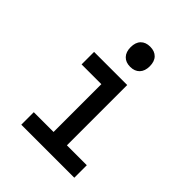

<svg xmlns="http://www.w3.org/2000/svg" viewBox="-235 -986 1119 1119"><g transform="rotate(45 325.0 -426.5)"><path d="M135 -600H408V-103H572V0H135V-103H298V-497H135ZM345 -687Q308 -687 287 -709Q266 -731 266 -770Q266 -810 287 -831.5Q308 -853 345 -853Q382 -853 403 -831.5Q424 -810 424 -770Q424 -731 403 -709Q382 -687 345 -687Z"/></g></svg>

Font: Martian Mono SemiCondensed
Style: Regular
Weight: 400
Width: 4
Designer: Roman Shamin
Foundry: Evil Martians
Version: Version 1.000